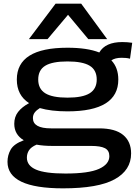

<svg xmlns="http://www.w3.org/2000/svg" viewBox="-20 -810 759 1050"><path d="M325 220Q21 220 21 75Q21 39 38.5 8Q56 -23 110 -43Q58 -74 58 -133Q58 -171 79 -198Q100 -225 139 -246Q72 -289 72 -375Q72 -549 349 -549Q457 -549 523 -523Q556 -580 649 -580Q676 -580 703 -576L691 -489Q680 -492 668 -493Q656 -494 645 -494Q610 -494 589 -480Q627 -440 627 -375Q627 -201 349 -201Q259 -201 198 -219Q180 -208 170 -195Q160 -182 160 -164Q160 -108 259 -108H522Q610 -108 653.5 -72Q697 -36 697 29Q697 121 607 170.5Q517 220 325 220ZM349 -276Q432 -276 470.5 -300Q509 -324 509 -375Q509 -427 470.5 -450.5Q432 -474 349 -474Q266 -474 227.5 -450.5Q189 -427 189 -375Q189 -324 227.5 -300Q266 -276 349 -276ZM127 52Q127 96 177 117.5Q227 139 338 139Q465 139 521.5 113.5Q578 88 578 44Q578 13 554 0.5Q530 -12 478 -12H266Q217 -12 180 -19Q150 -6 138.5 12Q127 30 127 52ZM138 -596 284 -790H424L566 -596H463L352 -729L240 -596Z"/></svg>

Font: Georama Extended Medium
Style: Regular
Weight: 500
Width: 7
Designer: Jean-Baptiste Levee
Foundry: Production Type
Version: Version 1.000